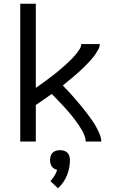

<svg xmlns="http://www.w3.org/2000/svg" viewBox="-20 -755 640 1024"><path d="M88 0V-735H171V-286Q183 -295 194.5 -303Q206 -311 217.5 -319.5Q229 -328 240.5 -336.5Q252 -345 263 -353.5Q274 -362 285 -371Q296 -380 307 -389.5Q318 -399 328.5 -408.5Q339 -418 349.5 -428Q360 -438 369.5 -448Q379 -458 388 -469.5Q397 -481 405 -493.5Q413 -506 413 -520H512Q512 -505 504.5 -491.5Q497 -478 488.5 -465.5Q480 -453 470 -441.5Q460 -430 450 -419.5Q440 -409 429 -398Q418 -387 407 -377Q396 -367 384.5 -357Q373 -347 361.5 -337.5Q350 -328 338.5 -318.5Q327 -309 315 -299Q328 -286 340.5 -272.5Q353 -259 365 -245.5Q377 -232 389 -218Q401 -204 413 -189.5Q425 -175 436 -160.5Q447 -146 458 -131.5Q469 -117 479 -101.5Q489 -86 497.5 -69.5Q506 -53 513 -35.5Q520 -18 520 0H437Q437 -16 431 -31Q425 -46 417.5 -59.5Q410 -73 401 -86.5Q392 -100 382.5 -112.5Q373 -125 363 -137.5Q353 -150 342.5 -162Q332 -174 321.5 -185.5Q311 -197 300 -208.5Q289 -220 278 -231.5Q267 -243 256 -254Q235 -239 213.5 -224Q192 -209 171 -195V0ZM289 249 249 211Q261 198 270.5 182.5Q280 167 285 151Q277 149 269 144.5Q261 140 256 132.5Q251 125 249 116.5Q247 108 247 99Q247 88 250 77.5Q253 67 260.5 59.5Q268 52 278.5 49Q289 46 300 46Q311 46 321.5 49Q332 52 339.5 59.5Q347 67 350 77.5Q353 88 353 99Q353 120 349 140.5Q345 161 337 180.5Q329 200 317 217.5Q305 235 289 249Z"/></svg>

Font: Zed Sans Extended
Style: Regular
Weight: 400
Width: 7
Designer: Belleve Invis
Foundry: Belleve Invis
Version: Version 1.0.0; ttfautohint (v1.8.4)